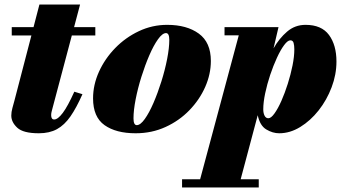

<svg xmlns="http://www.w3.org/2000/svg" viewBox="-20 -580 1532 850"><path d="M345 -163Q318.5 -103 292 -64.8Q265.5 -26.5 232.2 -8.2Q199 10 152 10Q83 10 56.5 -14.5Q30 -39 30 -68.5Q30 -84 35 -102Q40 -120 44 -135L119 -423H32V-460H128.5L154.5 -560H334.5L308 -460H402V-423H298L211 -95.5Q209.5 -90 208 -83.5Q206.5 -77 206.5 -70Q206.5 -51 220 -51Q236 -51 258 -80.2Q280 -109.5 309 -174Z M580.5 10Q493.5 10 442.8 -26Q392 -62 392 -144.5Q392 -204.5 418.2 -262.5Q444.5 -320.5 490 -367.2Q535.5 -414 594.8 -442Q654 -470 720 -470Q807 -470 860.2 -431.2Q913.5 -392.5 913.5 -310Q913.5 -252 888.5 -195.2Q863.5 -138.5 818.5 -92Q773.5 -45.5 712.8 -17.8Q652 10 580.5 10ZM585.5 -26Q601.5 -26 621 -53.2Q640.5 -80.5 659.5 -124.5Q678.5 -168.5 694.5 -219.5Q710.5 -270.5 720 -319.2Q729.5 -368 729.5 -403.5Q729.5 -433.5 715 -433.5Q699 -433.5 679.5 -406.2Q660 -379 641 -335Q622 -291 606 -240Q590 -189 580.5 -140.2Q571 -91.5 571 -56Q571 -26 585.5 -26Z M786 213.5H866L1037 -423.5H974V-460H1213L1191 -366Q1216 -410 1251 -440Q1286 -470 1332.5 -470Q1403.5 -470 1436.5 -425.2Q1469.5 -380.5 1469.5 -307.5Q1469.5 -250 1448.2 -193.8Q1427 -137.5 1390.8 -91.5Q1354.5 -45.5 1309.2 -17.8Q1264 10 1216 10Q1187 10 1158.8 -7Q1130.5 -24 1121 -70L1045.5 213.5H1125.5V250H786ZM1145.5 -96Q1145.5 -79.5 1151.2 -68Q1157 -56.5 1168 -56.5Q1180 -56.5 1195.2 -77.8Q1210.5 -99 1225.8 -133.5Q1241 -168 1254 -209Q1267 -250 1275 -290Q1283 -330 1283 -361.5Q1283 -378.5 1279.8 -390Q1276.5 -401.5 1265.5 -401.5Q1253.5 -401.5 1237.8 -380.2Q1222 -359 1206 -324.2Q1190 -289.5 1176.2 -248.5Q1162.5 -207.5 1154 -167.2Q1145.5 -127 1145.5 -96Z"/></svg>

Font: Bodoni* 06pt Fatface
Style: Italic
Weight: 900
Italic angle: -13°
Version: Version 2.3